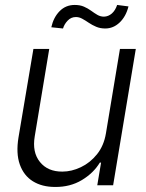

<svg xmlns="http://www.w3.org/2000/svg" viewBox="-20 -742 586 769"><path d="M404.3 -208 460.4 -545.9H523.9L433.1 0H369.6L384.8 -90.8H379.9Q354.5 -48.8 307.9 -20.8Q261.2 7.3 200.7 6.8Q148.4 6.8 111.8 -15.9Q75.2 -38.6 59.3 -83.3Q43.5 -127.9 54.2 -192.4L113.8 -545.9H177.2L119.1 -195.8Q108.4 -132.3 139.9 -93.3Q171.4 -54.2 230 -54.7Q266.6 -54.7 303.7 -72.3Q340.8 -89.8 368.4 -124Q396 -158.2 404.3 -208ZM401.4 -627.9Q381.3 -627.9 365.2 -634.8Q349.1 -641.6 335.4 -650.9Q321.8 -660.2 309.3 -667Q296.9 -673.8 284.2 -673.8Q264.6 -673.8 251 -659.4Q237.3 -645 232.4 -627.9L185.5 -632.8Q194.3 -672.4 218.8 -697.3Q243.2 -722.2 279.3 -722.2Q300.8 -722.2 316.4 -715.3Q332 -708.5 345 -699Q357.9 -689.5 370.1 -682.4Q382.3 -675.3 396.5 -675.3Q414.1 -675.8 428 -688Q441.9 -700.2 449.2 -722.2L494.6 -716.3Q484.4 -675.8 459.2 -651.9Q434.1 -627.9 401.4 -627.9Z"/></svg>

Font: Inter Tight Light
Style: Italic
Weight: 300
Italic angle: -9.39999°
Designer: Rasmus Andersson
Foundry: rsms
Version: Version 3.004